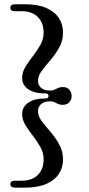

<svg xmlns="http://www.w3.org/2000/svg" viewBox="-20 -757 417 902"><path d="M208 -306Q208 -318 193.5 -318Q140.5 -318 112.2 -338Q84 -358 84 -391Q84 -417.5 99.2 -442.8Q114.5 -468 134.5 -493.5Q154.5 -519 169.8 -546.2Q185 -573.5 185 -603Q185 -649.5 157.8 -677Q130.5 -704.5 80.5 -704.5H48Q28.5 -704.5 28.5 -720.5Q28.5 -728 33.8 -732.5Q39 -737 50.5 -737H97.5Q157 -737 196.5 -720Q236 -703 256 -673Q276 -643 276 -604.5Q276 -565.5 258.2 -533.8Q240.5 -502 217.2 -475Q194 -448 176.2 -424.2Q158.5 -400.5 158.5 -378Q158.5 -357 173.2 -344.2Q188 -331.5 215 -331.5Q227.5 -331.5 236 -335.8Q244.5 -340 253.2 -344Q262 -348 275 -348Q295.5 -348 306 -335.5Q316.5 -323 316.5 -306Q316.5 -289.5 306 -277Q295.5 -264.5 275 -264.5Q262 -264.5 253.2 -268.5Q244.5 -272.5 236 -276.8Q227.5 -281 215 -281Q188 -281 173.2 -268Q158.5 -255 158.5 -234.5Q158.5 -211.5 176.2 -188Q194 -164.5 217.2 -137.5Q240.5 -110.5 258.2 -78.5Q276 -46.5 276 -7.5Q276 31 256 60.8Q236 90.5 196.5 107.5Q157 124.5 97.5 124.5H50.5Q39 124.5 33.8 120Q28.5 115.5 28.5 108.5Q28.5 92 48 92H80.5Q130.5 92 157.8 64.8Q185 37.5 185 -9Q185 -39 169.8 -66.2Q154.5 -93.5 134.5 -119Q114.5 -144.5 99.2 -169.8Q84 -195 84 -221.5Q84 -254 112.2 -274.2Q140.5 -294.5 193.5 -294.5Q208 -294.5 208 -306Z"/></svg>

Font: Fraunces 48pt
Style: Regular
Weight: 400
Version: Version 1.000;[b76b70a41]